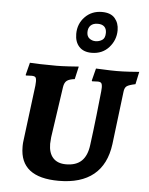

<svg xmlns="http://www.w3.org/2000/svg" viewBox="-54 -800 663 854"><g transform="rotate(5 277.5 -373.5)"><path d="M188 -152Q188 -111 208 -89Q228 -67 266 -67Q311 -67 335.5 -90.5Q360 -114 366 -162Q374 -221 382.5 -297Q391 -373 394 -404Q395 -411 395 -421Q395 -436 390.5 -441Q386 -446 375 -446L350 -445L348 -448L362 -503Q372 -503 399.5 -501.5Q427 -500 454 -500Q481 -500 513 -502Q545 -504 555 -505L543 -449Q514 -443 504.5 -436Q495 -429 493 -411L464 -174Q452 -83 395.5 -37Q339 9 240 9Q67 9 67 -127V-135Q67 -144 69 -158L100 -404Q101 -411 101 -422Q101 -437 96.5 -441.5Q92 -446 79 -446L54 -445L53 -448L67 -503Q79 -502 113 -501Q147 -500 186 -500Q207 -500 240.5 -502Q274 -504 285 -505L272 -448Q247 -445 236.5 -436.5Q226 -428 223 -408L190 -181Q188 -161 188 -152ZM261 -649Q261 -694 291 -725Q321 -756 367 -756Q406 -756 424.5 -734.5Q443 -713 443 -681Q443 -637 413.5 -604Q384 -571 336 -571Q300 -571 280.5 -592Q261 -613 261 -649ZM392 -665Q392 -683 382 -692.5Q372 -702 353 -702Q332 -702 321 -691Q310 -680 310 -661Q310 -642 322 -633Q334 -624 349 -624Q365 -624 378.5 -632.5Q392 -641 392 -665Z"/></g></svg>

Font: Alegreya SC
Style: Bold Italic
Weight: 700
Italic angle: -7°
Designer: Juan Pablo del Peral
Foundry: Huerta Tipografica
Version: Version 2.007; ttfautohint (v1.6)